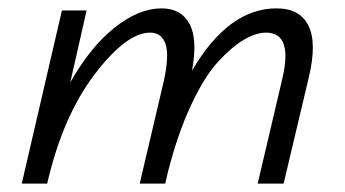

<svg xmlns="http://www.w3.org/2000/svg" viewBox="-20 -439 825 459"><path d="M641 -419Q697 -419 717.5 -377.5Q738 -336 718 -253L658 0H596L654 -247Q682 -361 616 -361Q592 -361 563 -344Q534 -327 501 -291Q468 -255 436 -186Q404 -117 381 -26L375 0H314L372 -247Q385 -308 375.5 -334.5Q366 -361 339 -361Q282 -361 206 -261Q130 -161 93 -1V0H32L128 -414H187L148 -242Q196 -327 254 -373Q312 -419 366 -419Q413 -419 433 -382Q453 -345 439 -270Q526 -419 641 -419Z"/></svg>

Font: EauTestInfant
Style: Italic
Weight: 400
Italic angle: -12°
Designer: Christian Thalmann (Catharsis Fonts)
Version: Version 0.001;PS 000.001;hotconv 1.0.88;makeotf.lib2.5.64775